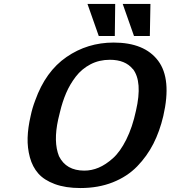

<svg xmlns="http://www.w3.org/2000/svg" viewBox="-20 -930 862 970"><path d="M422 -910H562L560 -748H479ZM600 -910H740L737 -748H657ZM135 -345Q143 -384 158 -423Q210 -569 316 -642Q422 -715 554 -715Q710 -715 779 -623Q848 -531 805 -344Q787 -267 755 -204Q723 -141 673 -89.5Q623 -38 550 -9Q477 20 386 20Q311 20 257 0Q203 -20 173.5 -53.5Q144 -87 131 -135Q118 -183 119.5 -234Q121 -285 135 -345ZM283 -364Q277 -340 274 -327Q249 -213 278 -141Q314 -68 406 -68Q443 -68 478.5 -83Q514 -98 550.5 -130.5Q587 -163 618 -225Q649 -287 667 -371Q701 -518 651 -582V-581Q613 -628 535 -628Q481 -628 437 -605Q393 -582 363 -543Q333 -504 314 -459.5Q295 -415 283 -364Z"/></svg>

Font: Coval
Style: ExtraBold Italic
Weight: 800
Foundry: Context Ltd
Version: Version 001.000